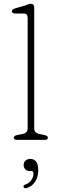

<svg xmlns="http://www.w3.org/2000/svg" viewBox="-20 -746 315 1024"><path d="M162.5 -706V-61Q162.5 -36.5 191.5 -31L216.5 -26Q235.5 -22 235.5 -12Q235.5 0 218.5 0H70.5Q53.5 0 53.5 -12Q53.5 -22 72.5 -26L98.5 -31Q127.5 -36.5 127.5 -61V-650Q127.5 -674 106.5 -674H59.5Q43.5 -674 43.5 -686Q43.5 -696 59.5 -701L114.5 -717Q122 -719.5 130.5 -722.8Q139 -726 143.5 -726Q162.5 -726 162.5 -706ZM138 166Q123.5 166 114.8 156.8Q106 147.5 106 134.5Q106 120 116.2 110.8Q126.5 101.5 142 101.5Q159.5 101.5 171.8 114.8Q184 128 184 162Q184 199 167 223.8Q150 248.5 122.5 257Q110 260.5 106 252Q102.5 242.5 114.5 238.5Q135 231.5 146.8 215Q158.5 198.5 158.5 180Q158.5 166 146 166Z"/></svg>

Font: Fraunces 9pt S100 Thin
Style: Regular
Weight: 100
Version: Version 1.000; ttfautohint (v1.8.3)